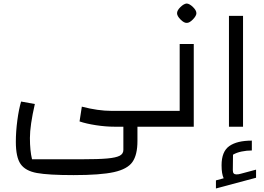

<svg xmlns="http://www.w3.org/2000/svg" viewBox="-20 -720 1501 1091"><path d="M881 -90V0H761V81Q761 160 732.5 200.5Q704 241 627.5 258Q551 275 398 275Q255 275 189.5 263Q124 251 97 212Q70 173 70 86Q70 28 78.5 -36Q87 -100 100 -143L178 -129Q150 -7 150 64Q150 136 162 185H445Q540 185 589.5 180.5Q639 176 660 165Q681 154 681 132V0H631Q581 0 525.5 -8.5Q470 -17 432 -30L445 -114Q537 -90 614 -90Z M861 0ZM841 -90H1001V-470H1081V0H841ZM986 -645Q986 -661 1005.5 -680Q1025 -699 1041 -700Q1057 -699 1076.5 -680Q1096 -661 1096 -645Q1096 -630 1076 -609.5Q1056 -589 1041 -590Q1026 -589 1006 -609Q986 -629 986 -645Z M1207 0ZM1281 -630H1361V0H1281ZM1435 244V290L1207 351V305L1251 293Q1239 268 1239 219Q1239 141 1283 110Q1327 79 1411 79V135Q1382 135 1353 141Q1324 147 1304 159L1303 247Q1303 260 1308 265.5Q1313 271 1324 271Q1336 271 1349 267Z"/></svg>

Font: Changa
Style: Regular
Weight: 400
Designer: Eduardo Rodriguez Tunni
Foundry: Eduardo Rodriguez Tunni
Version: Version 2.002; ttfautohint (v1.5.10-5e6f)